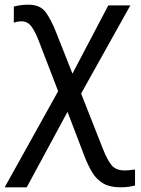

<svg xmlns="http://www.w3.org/2000/svg" viewBox="-31 -559 602 819"><path d="M90 -539Q140 -539 163.5 -507.5Q187 -476 210 -417L278 -245L431 -536H525L315 -160L408 76Q426 122 444.5 145Q463 168 500 168Q513 168 524.5 166.5Q536 165 545 164V232Q534 235 519 237.5Q504 240 483 240Q438 240 409.5 223.5Q381 207 362.5 176.5Q344 146 328 104L257 -82L83 240H-11L217 -170L135 -383Q120 -423 103.5 -445.5Q87 -468 61 -468Q42 -468 28 -462V-531Q39 -534 54 -536.5Q69 -539 90 -539Z"/></svg>

Font: Noto IKEA Arabic
Style: Regular
Weight: 400
Designer: Monotype Design Team
Foundry: Monotype Imaging Inc.
Version: Version 1.200